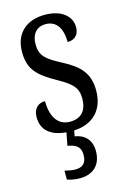

<svg xmlns="http://www.w3.org/2000/svg" viewBox="-119 -603 599 893"><g transform="rotate(-15 180.5 -156.5)"><path d="M152 232C214 232 256 197 256 128C256 74 224 44 178 37L183 10C276 6 330 -52 330 -143C330 -227 290 -268 209 -310C139 -347 113 -368 113 -423C113 -470 137 -502 182 -502C231 -502 260 -465 260 -395C296 -395 316 -417 316 -452C316 -502 274 -545 189 -545C102 -545 43 -495 43 -405C43 -321 80 -285 170 -235C236 -198 258 -174 258 -125C258 -67 231 -34 175 -34C115 -34 87 -86 87 -157C58 -157 30 -140 30 -94C30 -31 73 3 146 9L134 71C171 77 196 90 196 130C196 172 175 187 142 187C128 187 110 184 91 179V222C110 229 136 232 152 232Z"/></g></svg>

Font: Noto Serif Georgian ExtraCondensed
Style: Regular
Weight: 400
Width: 2
Designer: Monotype Design Team, Akaki Razmadze
Foundry: Google LLC
Version: Version 2.003